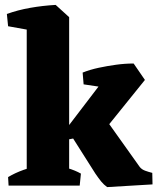

<svg xmlns="http://www.w3.org/2000/svg" viewBox="-20 -757 665 783"><path d="M89 0V-684L207 -737L262 -687V0ZM203 -178 194 -203 255 -238 413 -445 525 -498 571 -431 396 -214ZM417 6Q403 -4 392.5 -17Q382 -30 369 -49L265 -213L414 -267L550 -76Q558 -66 571.5 -61Q585 -56 601 -52L602 -5ZM13 -650 8 -700Q52 -716 103 -725Q154 -734 207 -737L206 -666L130 -629ZM321 -413 317 -461Q347 -473 382 -480.5Q417 -488 453.5 -493Q490 -498 525 -498L521 -426L448 -394ZM15 0 13 -35Q42 -52 75.5 -64Q109 -76 137 -83L127 0ZM186 0 199 -85Q227 -80 257 -71Q287 -62 310 -49L305 0Z"/></svg>

Font: Eczar
Style: Bold
Weight: 700
Designer: Vaibhav Singh
Foundry: Rosetta Type Foundry
Version: Version 2.000